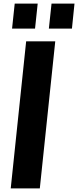

<svg xmlns="http://www.w3.org/2000/svg" viewBox="-20 -1037 430 1057"><path d="M46.4 -879.4 61 -1017.1H187.5L172.9 -879.4ZM249 -879.4 263.7 -1017.1H390.1L376 -879.4ZM39.1 0 124 -809.6H284.2L199.2 0Z"/></svg>

Font: Oswald
Style: Demi-Bold
Weight: 600
Designer: Vernon Adams
Foundry: Vernon Adams
Version: 3.0; ttfautohint (v0.94.23-7a4d-dirty) -l 8 -r 50 -G 200 -x 